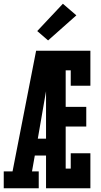

<svg xmlns="http://www.w3.org/2000/svg" viewBox="-22 -1006 542 1026"><path d="M-2 0V-90H45L171 -735H262Q251 -674 240.5 -612.5Q230 -551 219 -490L180 -265H224V-175H164L149 -90H185V0ZM224 0V-735H461V-548H356V-630H329V-435H439V-330H329V-105H356V-187H461V0ZM235 -790 177 -840 314 -986 386 -924Z"/></svg>

Font: Iosevka Slab Extrabold
Style: Regular
Weight: 800
Monospace: yes
Designer: Belleve Invis
Foundry: Belleve Invis
Version: Version 11.1.1; ttfautohint (v1.8.3)